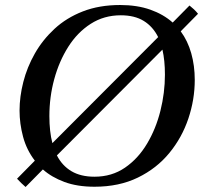

<svg xmlns="http://www.w3.org/2000/svg" viewBox="-20 -731 828 766"><path d="M770 -676 701 -606Q729 -568 743 -518.5Q757 -469 757 -412Q757 -334 731.5 -258Q706 -182 655.5 -120.5Q605 -59 530 -22.5Q455 14 357 14Q288 14 237 -5Q186 -24 151 -55L82 15Q73 7 64.5 -1Q56 -9 48 -18L119 -90Q86 -133 72 -185.5Q58 -238 58 -290Q58 -345 73 -404Q88 -463 119 -517.5Q150 -572 197.5 -616Q245 -660 310.5 -685.5Q376 -711 459 -711Q527 -711 579.5 -692.5Q632 -674 669 -641L736 -709Q745 -702 754 -693.5Q763 -685 770 -676ZM189 -160 611 -583Q590 -625 553.5 -647.5Q517 -670 462 -670Q395 -670 342 -636Q289 -602 252.5 -544.5Q216 -487 196.5 -415.5Q177 -344 177 -268Q177 -206 189 -160ZM638 -433Q638 -490 628 -533L207 -111Q228 -70 265 -48Q302 -26 357 -26Q426 -26 478.5 -62Q531 -98 566.5 -157.5Q602 -217 620 -289Q638 -361 638 -433Z"/></svg>

Font: Tiro Devanagari Hindi
Style: Italic
Weight: 400
Italic angle: -11°
Designer: Devanagari: John Hudson & Fiona Ross, assisted by Paul Hanslow. Latin: John Hudson with Paul Hanslow, assisted by Kaja S
Foundry: Tiro Typeworks Ltd.
Version: Version 1.52